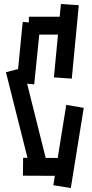

<svg xmlns="http://www.w3.org/2000/svg" viewBox="-20 -884 461 965"><path d="M286.1 -863.8 376 -857.9 340.8 -488.8 251 -495.1ZM133.8 -28.8 9.8 -521 96.2 -543.9 219.2 -51.8ZM125 -799.8H304.2V-710H125ZM64 -467.8 94.2 -773.9 183.1 -766.1 151.9 -460ZM96.2 -90.8 316.9 -89.8V0L95.2 -1ZM248 46.9 313 -356.9 400.9 -341.8 335.9 61Z"/></svg>

Font: Opir
Style: Regular
Weight: 400
Designer: Maksym Kobuzan
Version: Version 1.000;FEAKit 1.0